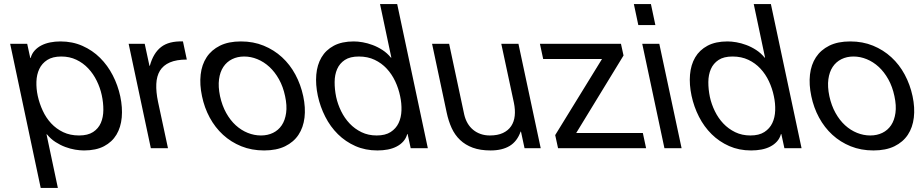

<svg xmlns="http://www.w3.org/2000/svg" viewBox="-20 -734 4558 951"><path d="M483.9 -263.2Q476.1 -299.3 459.2 -333.7Q442.4 -368.2 417.2 -395Q392.1 -421.9 358.4 -438Q324.7 -454.1 283.7 -454.1Q240.7 -454.1 214.1 -437Q187.5 -419.9 174.6 -392.3Q161.6 -364.7 160.4 -329.8Q159.2 -294.9 167 -258.8Q175.3 -221.2 191.7 -185.8Q208 -150.4 233.4 -123Q258.8 -95.7 293.2 -79.3Q327.6 -63 371.6 -63Q415 -63 441.2 -80.1Q467.3 -97.2 479.5 -125.2Q491.7 -153.3 491.9 -189.2Q492.2 -225.1 483.9 -263.2ZM114.7 -517.1 129.9 -446.8H131.8Q137.7 -468.3 151.6 -483.6Q165.5 -499 184.8 -509Q204.1 -519 228.3 -523.9Q252.4 -528.8 279.3 -528.8Q338.9 -528.8 388.4 -506.8Q438 -484.9 475.6 -447.5Q513.2 -410.2 538.6 -360.8Q564 -311.5 575.7 -256.8Q587.4 -201.2 583 -152.3Q578.6 -103.5 556.9 -67.1Q535.2 -30.8 495.4 -9.8Q455.6 11.2 396 11.2Q376.5 11.2 352.5 7.3Q328.6 3.4 303.7 -5.9Q278.8 -15.1 254.9 -30.5Q231 -45.9 212.4 -68.8H210.4L266.6 196.8H181.6L30.3 -517.1Z M696.8 -517.1 720.2 -408.2H722.2Q739.3 -471.2 778.1 -501.2Q816.9 -531.2 886.2 -528.8L905.3 -439Q854 -439 821.3 -424.8Q788.6 -410.6 772.2 -383.8Q755.9 -356.9 754.2 -318.1Q752.4 -279.3 762.7 -230L812 0H727.1L617.2 -517.1Z M980.5 -257.8Q968.3 -314.9 973.9 -364.5Q979.5 -414.1 1003.4 -450.4Q1027.3 -486.8 1069.6 -507.8Q1111.8 -528.8 1173.3 -528.8Q1234.9 -528.8 1286.1 -507.8Q1337.4 -486.8 1377 -450.4Q1416.5 -414.1 1443.1 -364.5Q1469.7 -314.9 1481.9 -257.8Q1494.1 -200.7 1488.3 -151.6Q1482.4 -102.5 1458.5 -66.4Q1434.6 -30.3 1392.1 -9.5Q1349.6 11.2 1288.1 11.2Q1226.6 11.2 1175.3 -9.5Q1124 -30.3 1084.7 -66.4Q1045.4 -102.5 1018.8 -151.6Q992.2 -200.7 980.5 -257.8ZM1069.8 -257.8Q1080.1 -210.9 1100.3 -174.6Q1120.6 -138.2 1147.7 -113.5Q1174.8 -88.9 1207 -75.9Q1239.3 -63 1272.5 -63Q1305.7 -63 1332.3 -75.9Q1358.9 -88.9 1375.5 -113.5Q1392.1 -138.2 1397.2 -174.6Q1402.3 -210.9 1392.1 -257.8Q1382.3 -304.7 1361.8 -341.3Q1341.3 -377.9 1314.2 -402.8Q1287.1 -427.7 1254.9 -440.9Q1222.7 -454.1 1189.5 -454.1Q1156.2 -454.1 1129.6 -440.9Q1103 -427.7 1086.4 -402.8Q1069.8 -377.9 1064.9 -341.3Q1060.1 -304.7 1069.8 -257.8Z M2014.2 0 1999 -69.8H1997.1Q1991.2 -48.8 1977.5 -33.4Q1963.9 -18.1 1944.3 -8.1Q1924.8 2 1900.6 6.6Q1876.5 11.2 1849.1 11.2Q1789.6 11.2 1740.5 -10.5Q1691.4 -32.2 1653.8 -69.3Q1616.2 -106.4 1591.1 -155.8Q1565.9 -205.1 1554.2 -259.8Q1542.5 -314.9 1546.6 -364Q1550.8 -413.1 1572.3 -449.7Q1593.8 -486.3 1633.5 -507.6Q1673.3 -528.8 1732.4 -528.8Q1752 -528.8 1776.1 -524.7Q1800.3 -520.5 1825.2 -511.2Q1850.1 -502 1874 -486.6Q1897.9 -471.2 1916.5 -448.2H1918.5L1862.3 -713.9H1947.3L2099.1 0ZM1645 -253.9Q1652.8 -217.8 1669.7 -183.3Q1686.5 -148.9 1711.7 -122.3Q1736.8 -95.7 1770.5 -79.3Q1804.2 -63 1845.7 -63Q1888.7 -63 1915 -80.1Q1941.4 -97.2 1954.3 -124.5Q1967.3 -151.9 1968.5 -187Q1969.7 -222.2 1961.9 -257.8Q1954.1 -295.9 1937.5 -331.3Q1920.9 -366.7 1895.5 -394Q1870.1 -421.4 1835.7 -437.7Q1801.3 -454.1 1757.3 -454.1Q1713.9 -454.1 1688 -437Q1662.1 -419.9 1649.9 -391.8Q1637.7 -363.8 1637.5 -327.9Q1637.2 -292 1645 -253.9Z M2578.1 0 2560.5 -82H2558.6Q2541.5 -33.7 2504.4 -11.2Q2467.3 11.2 2410.2 11.2Q2358.9 11.2 2321.8 -2.4Q2284.7 -16.1 2258.8 -40.8Q2232.9 -65.4 2217 -100.1Q2201.2 -134.8 2192.4 -176.8L2120.1 -517.1H2204.6L2279.3 -167Q2284.7 -143.1 2295.9 -123.8Q2307.1 -104.5 2323.5 -91.1Q2339.8 -77.6 2360.8 -70.3Q2381.8 -63 2406.2 -63Q2444.8 -63 2470.9 -75.2Q2497.1 -87.4 2511.7 -109.1Q2526.4 -130.9 2529.5 -160.4Q2532.7 -189.9 2525.4 -225.1L2462.9 -517.1H2547.9L2658.2 0Z M2961.9 -441.9H2670.4L2654.3 -517.1H3055.7L3068.4 -459L2834 -75.2H3164.1L3180.2 0H2744.1L2730 -64.9Z M3245.6 -517.1 3356 0H3271L3161.1 -517.1ZM3141.6 -609.9 3119.6 -713.9H3204.1L3226.1 -609.9Z M3865.2 0 3850.1 -69.8H3848.1Q3842.3 -48.8 3828.6 -33.4Q3814.9 -18.1 3795.4 -8.1Q3775.9 2 3751.7 6.6Q3727.5 11.2 3700.2 11.2Q3640.6 11.2 3591.6 -10.5Q3542.5 -32.2 3504.9 -69.3Q3467.3 -106.4 3442.1 -155.8Q3417 -205.1 3405.3 -259.8Q3393.6 -314.9 3397.7 -364Q3401.9 -413.1 3423.3 -449.7Q3444.8 -486.3 3484.6 -507.6Q3524.4 -528.8 3583.5 -528.8Q3603 -528.8 3627.2 -524.7Q3651.4 -520.5 3676.3 -511.2Q3701.2 -502 3725.1 -486.6Q3749 -471.2 3767.6 -448.2H3769.5L3713.4 -713.9H3798.3L3950.2 0ZM3496.1 -253.9Q3503.9 -217.8 3520.8 -183.3Q3537.6 -148.9 3562.7 -122.3Q3587.9 -95.7 3621.6 -79.3Q3655.3 -63 3696.8 -63Q3739.7 -63 3766.1 -80.1Q3792.5 -97.2 3805.4 -124.5Q3818.4 -151.9 3819.6 -187Q3820.8 -222.2 3813 -257.8Q3805.2 -295.9 3788.6 -331.3Q3772 -366.7 3746.6 -394Q3721.2 -421.4 3686.8 -437.7Q3652.3 -454.1 3608.4 -454.1Q3564.9 -454.1 3539.1 -437Q3513.2 -419.9 3501 -391.8Q3488.8 -363.8 3488.5 -327.9Q3488.3 -292 3496.1 -253.9Z M3998.5 -257.8Q3986.3 -314.9 3991.9 -364.5Q3997.6 -414.1 4021.5 -450.4Q4045.4 -486.8 4087.6 -507.8Q4129.9 -528.8 4191.4 -528.8Q4252.9 -528.8 4304.2 -507.8Q4355.5 -486.8 4395 -450.4Q4434.6 -414.1 4461.2 -364.5Q4487.8 -314.9 4500 -257.8Q4512.2 -200.7 4506.3 -151.6Q4500.5 -102.5 4476.6 -66.4Q4452.6 -30.3 4410.2 -9.5Q4367.7 11.2 4306.2 11.2Q4244.6 11.2 4193.4 -9.5Q4142.1 -30.3 4102.8 -66.4Q4063.5 -102.5 4036.9 -151.6Q4010.3 -200.7 3998.5 -257.8ZM4087.9 -257.8Q4098.1 -210.9 4118.4 -174.6Q4138.7 -138.2 4165.8 -113.5Q4192.9 -88.9 4225.1 -75.9Q4257.3 -63 4290.5 -63Q4323.7 -63 4350.3 -75.9Q4377 -88.9 4393.6 -113.5Q4410.2 -138.2 4415.3 -174.6Q4420.4 -210.9 4410.2 -257.8Q4400.4 -304.7 4379.9 -341.3Q4359.4 -377.9 4332.3 -402.8Q4305.2 -427.7 4272.9 -440.9Q4240.7 -454.1 4207.5 -454.1Q4174.3 -454.1 4147.7 -440.9Q4121.1 -427.7 4104.5 -402.8Q4087.9 -377.9 4083 -341.3Q4078.1 -304.7 4087.9 -257.8Z"/></svg>

Font: XB Khoramshahr
Style: Oblique
Weight: 400
Italic angle: 12°
Designer: Behnam
Foundry: Irmug
Version: Version 8.005 2009